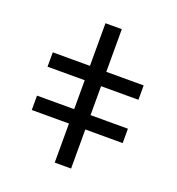

<svg xmlns="http://www.w3.org/2000/svg" viewBox="-132 -831 863 938"><g transform="rotate(20 300.0 -362.5)"><path d="M63.5 -502.9H256.8V-724.6H341.8V-502.9H536.1V-428.2H341.8V-277.8H536.1V-203.1H341.8V0H256.8V-203.1H63.5V-277.8H256.8V-428.2H63.5Z"/></g></svg>

Font: Liberation Mono
Style: Regular
Weight: 400
Monospace: yes
Designer: Steve Matteson
Foundry: Ascender Corporation
Version: Version 2.1.5